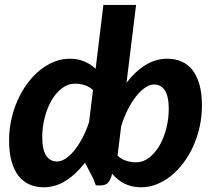

<svg xmlns="http://www.w3.org/2000/svg" viewBox="-20 -766 884 793"><path d="M376 -0.5 364.5 -29.5 331 -94.5Q295 -47 252 -19.8Q209 7.5 160.5 7.5Q128.5 7.5 102 -4Q75.5 -15.5 56.8 -39.2Q38 -63 27.8 -99.5Q17.5 -136 17.5 -186Q17.5 -230 26.8 -272.2Q36 -314.5 52.8 -352Q69.5 -389.5 92.8 -421Q116 -452.5 143.8 -475.2Q171.5 -498 203.2 -510.8Q235 -523.5 269 -523.5Q302 -523.5 328.2 -512.2Q354.5 -501 375 -482L407 -745.5H542L502.5 -424Q537.5 -470.5 580.2 -497Q623 -523.5 671 -523.5Q703 -523.5 729.5 -512Q756 -500.5 774.8 -476.8Q793.5 -453 803.8 -416.5Q814 -380 814 -330Q814 -285.5 804.8 -243.2Q795.5 -201 778.8 -163.5Q762 -126 738.8 -94.8Q715.5 -63.5 687.8 -40.8Q660 -18 628 -5.2Q596 7.5 562.5 7.5Q523.5 7.5 493.8 -7.8Q464 -23 443 -48.5L440 -37Q433.5 -18 423.8 -9Q414 0 392 0ZM616.5 -417Q598 -417 578.5 -403.5Q559 -390 541 -366.8Q523 -343.5 507.2 -312.2Q491.5 -281 480.5 -245L465.5 -123.5Q481.5 -108 501.8 -101.8Q522 -95.5 541 -95.5Q571 -95.5 596 -114.8Q621 -134 639 -165.2Q657 -196.5 667 -236Q677 -275.5 677 -316Q677 -368 661 -392.5Q645 -417 616.5 -417ZM215 -99Q233 -99 251.8 -111.5Q270.5 -124 288.2 -146.2Q306 -168.5 321.5 -198.2Q337 -228 348 -262.5L364 -394Q348.5 -408.5 328.8 -414.5Q309 -420.5 290.5 -420.5Q260.5 -420.5 235.5 -401.2Q210.5 -382 192.5 -350.8Q174.5 -319.5 164.5 -279.8Q154.5 -240 154.5 -199.5Q154.5 -148 170.5 -123.5Q186.5 -99 215 -99Z"/></svg>

Font: Lato Heavy
Style: Italic
Weight: 800
Italic angle: -7°
Designer: Lukasz Dziedzic
Foundry: tyPoland Lukasz Dziedzic
Version: Version 2.007; 2014-02-27